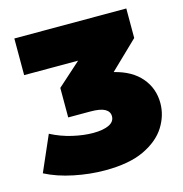

<svg xmlns="http://www.w3.org/2000/svg" viewBox="-106 -797 869 911"><g transform="rotate(-15 328.5 -342.0)"><path d="M300 16Q226 16 148 0Q70 -16 10 -47L86 -221Q136 -195 190.5 -182.5Q245 -170 291 -170Q340 -170 368.5 -183.5Q397 -197 397 -224Q397 -247 375 -259.5Q353 -272 304 -272H195V-417L310 -520H45V-700H595V-555L459 -424Q545 -403 590 -350Q635 -297 635 -225Q635 -164 600.5 -109Q566 -54 492.5 -19Q419 16 300 16Z"/></g></svg>

Font: Montserrat Black
Style: Regular
Weight: 900
Designer: Julieta Ulanovsky
Foundry: Julieta Ulanovsky
Version: Version 9.000; ttfautohint (v1.8.4.7-5d5b)